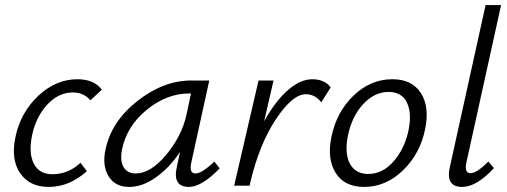

<svg xmlns="http://www.w3.org/2000/svg" viewBox="-20 -731 1997 756"><path d="M336 -336Q310 -367 267 -367Q210 -367 165.5 -318.5Q121 -270 106 -197Q92 -127 113.5 -86Q135 -45 186 -45Q249 -45 297 -90L322 -57Q253 5 172 5Q96 5 59 -49.5Q22 -104 41 -192Q61 -288 130.5 -353.5Q200 -419 285 -419Q350 -419 381 -378Z M824 -95 845 -68Q774 5 724 5Q659 5 676 -73L689 -133Q648 -71 594.5 -33Q541 5 489 5Q433 5 407.5 -37Q382 -79 395 -140Q417 -251 520 -332.5Q623 -414 733 -414H804L733 -90Q724 -48 750 -48Q775 -48 824 -95ZM514 -48Q573 -48 634 -121Q695 -194 714 -278L732 -363H725Q636 -363 557 -298Q478 -233 460 -140Q452 -97 467 -72.5Q482 -48 514 -48Z M1209 -419Q1258 -419 1282 -387L1245 -328Q1221 -360 1184 -360Q1132 -360 1067 -262.5Q1002 -165 966 -15L963 0H902L998 -414H1057L1020 -253Q1064 -333 1113.5 -376Q1163 -419 1209 -419Z M1414 5Q1336 5 1301.5 -50.5Q1267 -106 1285 -192Q1305 -290 1372 -354.5Q1439 -419 1525 -419Q1602 -419 1637 -365Q1672 -311 1654 -223Q1635 -127 1567.5 -61Q1500 5 1414 5ZM1430 -46Q1487 -46 1530.5 -96.5Q1574 -147 1589 -220Q1602 -286 1582 -327.5Q1562 -369 1510 -369Q1455 -369 1410.5 -321.5Q1366 -274 1350 -197Q1336 -128 1357.5 -87Q1379 -46 1430 -46Z M1800 5Q1734 5 1751 -72L1892 -711H1953L1816 -89Q1808 -49 1833 -49Q1857 -49 1903 -95L1925 -69Q1856 5 1800 5Z"/></svg>

Font: EauTestInfant
Style: Italic
Weight: 400
Italic angle: -12°
Designer: Christian Thalmann (Catharsis Fonts)
Version: Version 0.001;PS 000.001;hotconv 1.0.88;makeotf.lib2.5.64775